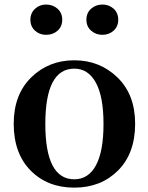

<svg xmlns="http://www.w3.org/2000/svg" viewBox="-20 -819 660 854"><path d="M310.5 15.6Q191.4 15.6 116.2 -60.5Q41 -136.7 41 -268.6Q41 -398.4 118.7 -474.6Q196.3 -550.8 310.5 -550.8Q423.8 -550.8 502.4 -474.6Q581.1 -398.4 581.1 -268.6Q581.1 -136.7 504.9 -60.5Q428.7 15.6 310.5 15.6ZM310.5 -21.5Q373 -21.5 406.7 -83.5Q440.4 -145.5 440.4 -267.6Q440.4 -389.6 406.2 -451.7Q372.1 -513.7 310.5 -513.7Q181.6 -513.7 181.6 -267.6Q181.6 -21.5 310.5 -21.5ZM485.4 -682.6Q464.8 -664.1 435.5 -664.1Q406.2 -664.1 385.3 -682.6Q364.3 -701.2 364.3 -731.4Q364.3 -761.7 385.3 -780.3Q406.2 -798.8 435.5 -798.8Q464.8 -798.8 485.4 -780.3Q505.9 -761.7 505.9 -731.4Q505.9 -701.2 485.4 -682.6ZM184.6 -664.1Q156.2 -664.1 135.7 -682.6Q115.2 -701.2 115.2 -731.4Q115.2 -760.7 135.7 -779.8Q156.2 -798.8 184.6 -798.8Q214.8 -798.8 235.8 -780.3Q256.8 -761.7 256.8 -731.4Q256.8 -701.2 236.3 -682.6Q215.8 -664.1 184.6 -664.1Z"/></svg>

Font: GenRyuMin TW TTF Bold
Style: Regular
Weight: 700
Version: Version 1.300